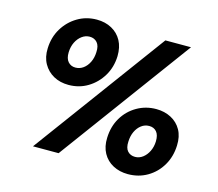

<svg xmlns="http://www.w3.org/2000/svg" viewBox="-103 -842 1117 984"><g transform="rotate(15 456.0 -350.0)"><path d="M146 0 661 -700H797L282 0ZM652 12Q608 12 573 -6.5Q538 -25 519 -59.5Q500 -94 502 -141Q504 -201 531.5 -247.5Q559 -294 605.5 -321Q652 -348 708 -348Q752 -348 787 -329.5Q822 -311 841 -277Q860 -243 858 -195Q856 -136 828.5 -89Q801 -42 755 -15Q709 12 652 12ZM240 -351Q195 -351 160.5 -370Q126 -389 106.5 -423.5Q87 -458 89 -505Q91 -564 119 -610.5Q147 -657 193 -684.5Q239 -712 295 -712Q340 -712 374.5 -693Q409 -674 427.5 -640Q446 -606 445 -558Q443 -499 415 -452.5Q387 -406 341.5 -378.5Q296 -351 240 -351ZM665 -83Q687 -83 705.5 -97Q724 -111 735.5 -134.5Q747 -158 748 -187Q749 -221 734.5 -238Q720 -255 695 -255Q672 -255 653.5 -241Q635 -227 624 -203.5Q613 -180 612 -150Q610 -116 625 -99.5Q640 -83 665 -83ZM251 -446Q274 -446 292.5 -459.5Q311 -473 322.5 -496.5Q334 -520 335 -550Q337 -584 322 -601Q307 -618 282 -618Q260 -618 241 -604Q222 -590 210.5 -566.5Q199 -543 198 -513Q197 -480 212 -463Q227 -446 251 -446Z"/></g></svg>

Font: DM Sans 16pt ExtraBold
Style: Italic
Weight: 800
Italic angle: -10°
Version: Version 4.004;gftools[0.9.30]